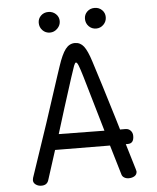

<svg xmlns="http://www.w3.org/2000/svg" viewBox="-59 -933 811 993"><g transform="rotate(-5 346.0 -436.5)"><path d="M612 -22Q612 -6 599.5 2Q587 10 569 10Q556 10 546 4Q536 -2 533 -12L487 -167L202 -169L153 -16Q145 9 116 9Q99 9 86.5 0Q74 -9 74 -23Q74 -25 76 -35Q177 -331 247 -550Q263 -598 263 -598Q283 -659 303 -685Q323 -711 352 -711Q380 -711 398 -688Q416 -665 434 -608Q472 -490 529 -302L546 -245H574Q590 -245 600.5 -234Q611 -223 611 -206Q611 -167 580 -167H569Q592 -88 609 -34Q612 -25 612 -22ZM465 -246 435 -349Q400 -470 381 -534Q369 -574 362 -592Q355 -610 349 -610Q344 -610 338 -594.5Q332 -579 318 -535L269 -381L228 -249ZM175 -831Q175 -853 190.5 -868Q206 -883 229 -883Q252 -883 268 -868Q284 -853 284 -831Q284 -809 267.5 -792.5Q251 -776 229 -776Q206 -776 190.5 -792Q175 -808 175 -831ZM415 -831Q415 -853 430.5 -868Q446 -883 469 -883Q492 -883 507.5 -868Q523 -853 523 -831Q523 -808 507 -792Q491 -776 469 -776Q446 -776 430.5 -792Q415 -808 415 -831Z"/></g></svg>

Font: Mali
Style: Regular
Weight: 400
Version: Version 1.000; ttfautohint (v1.6)